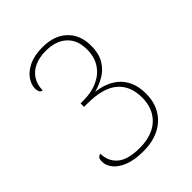

<svg xmlns="http://www.w3.org/2000/svg" viewBox="-206 -843 970 970"><g transform="rotate(-45 279.5 -357.5)"><path d="M254 9Q189 9 147.5 -7.5Q106 -24 86 -49.5Q66 -75 66 -102Q66 -122 73.5 -129Q81 -136 89 -136Q89 -83 127 -49.5Q165 -16 252 -16Q307 -16 349 -35.5Q391 -55 415 -94Q439 -133 439 -189Q439 -272 386 -317Q333 -362 221 -362H198V-387H219Q277 -387 320.5 -407Q364 -427 389 -464.5Q414 -502 414 -557Q414 -625 373 -662Q332 -699 262 -699Q215 -699 181 -683.5Q147 -668 128.5 -639Q110 -610 109 -569Q99 -569 93.5 -578.5Q88 -588 88 -604Q88 -630 107 -658Q126 -686 165 -705Q204 -724 263 -724Q346 -724 394 -678.5Q442 -633 442 -556Q442 -497 419 -460.5Q396 -424 361 -404.5Q326 -385 291 -376Q321 -373 352 -362Q383 -351 409 -329.5Q435 -308 451 -273Q467 -238 467 -188Q467 -139 450.5 -102.5Q434 -66 405 -41Q376 -16 337.5 -3.5Q299 9 254 9Z"/></g></svg>

Font: Noto Serif Khmer Thin
Style: Regular
Weight: 250
Version: Version 2.003